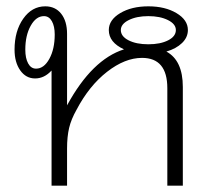

<svg xmlns="http://www.w3.org/2000/svg" viewBox="-20 -587 687 607"><path d="M558 -312V0H509V-308Q509 -404 429 -404Q375 -404 318.5 -360Q262 -316 222 -240Q205 -210 198.5 -182.5Q192 -155 192 -117V0H143V-364Q120 -339 91 -339Q62 -339 44 -364.5Q26 -390 26 -430Q26 -489 53.5 -528Q81 -567 123 -567Q155 -567 173.5 -543.5Q192 -520 192 -480V-254Q271 -399 372 -431Q324 -453 324 -492Q324 -524 360 -545.5Q396 -567 449 -567Q502 -567 538 -545.5Q574 -524 574 -492Q574 -469 555.5 -451Q537 -433 506 -424Q558 -396 558 -312ZM153 -478Q153 -504 144 -520Q135 -536 119 -536Q94 -536 77 -505.5Q60 -475 60 -430Q60 -403 69 -386.5Q78 -370 94 -370Q119 -370 136 -401Q153 -432 153 -478ZM449 -447Q487 -447 511.5 -459.5Q536 -472 536 -492Q536 -511 511 -523.5Q486 -536 449 -536Q412 -536 387 -523.5Q362 -511 362 -492Q362 -472 386.5 -459.5Q411 -447 449 -447Z"/></svg>

Font: KoHo Light
Style: Regular
Weight: 300
Version: Version 1.000; ttfautohint (v1.6)